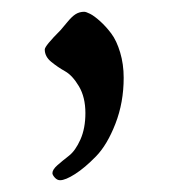

<svg xmlns="http://www.w3.org/2000/svg" viewBox="-20 -733 304 326"><path d="M56 -649Q56 -655 83 -682Q85 -684 93.5 -694.5Q102 -705 108.5 -709Q115 -713 123 -713Q126 -713 133 -709.5Q140 -706 150 -697Q160 -688 169 -676Q178 -664 184 -644Q190 -624 190 -601Q190 -559 176 -523Q162 -487 143 -467.5Q124 -448 107.5 -437.5Q91 -427 82 -427Q77 -427 73 -431.5Q69 -436 69 -439Q69 -445 77.5 -452.5Q86 -460 97 -468.5Q108 -477 116.5 -496Q125 -515 125 -541Q125 -568 114 -586.5Q103 -605 90.5 -612Q78 -619 67 -628Q56 -637 56 -649Z"/></svg>

Font: OFL Sorts Mill Goudy TT
Style: Regular
Weight: 500
Version: Version 003.000